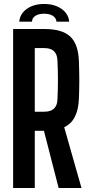

<svg xmlns="http://www.w3.org/2000/svg" viewBox="-20 -946 454 966"><path d="M46 0V-800H204Q293 -800 333.5 -762Q374 -724 377 -638Q379 -583 379 -541Q379 -499 377 -450Q373 -338 303 -306L390 0H275L201 -288H155V0ZM155 -384H203Q266 -384 269 -444Q274 -544 269 -643Q266 -704 204 -704H155ZM77 -837Q80 -876 114.5 -901Q149 -926 202 -926Q255 -926 290 -901Q325 -876 328 -837H264Q263 -855 246.5 -866Q230 -877 202 -877Q174 -877 157.5 -866Q141 -855 141 -837Z"/></svg>

Font: Big Shoulders Display
Style: Bold
Weight: 700
Designer: Patric King
Foundry: XO Type Co
Version: Version 1.000; ttfautohint (v1.8.2)